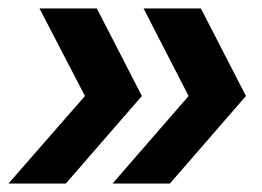

<svg xmlns="http://www.w3.org/2000/svg" viewBox="-20 -510 617 452"><path d="M180 -284 73 -490H208L314 -284L135 -78H0ZM424 -284 318 -490H453L559 -284L380 -78H245Z"/></svg>

Font: Cabin SemiBold
Style: Italic
Weight: 600
Italic angle: -7°
Designer: Pablo Impallari
Foundry: Pablo Impallari. http://www.impallari.com Igino Marini. http://www.ikern.com
Version: Version 2.200